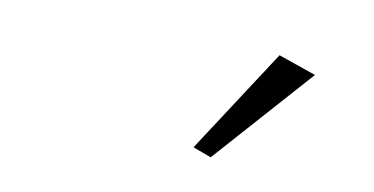

<svg xmlns="http://www.w3.org/2000/svg" viewBox="-38 -877 761 391"><g transform="rotate(10 342.5 -681.5)"><path d="M412 -567 592 -769 514 -796 374 -581Z"/></g></svg>

Font: TPK Tissa Web
Style: Italic
Weight: 400
Italic angle: -7°
Designer: Jacques Le Bailly, Suppakit Chalermlarp | Katatrad Co.,Ltd.
Foundry: Jacques Le Bailly, Cadson Demak Co.,Ltd.
Version: Version 5.000;Glyphs 3.1.2 (3151)